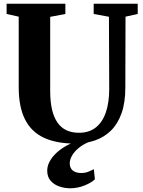

<svg xmlns="http://www.w3.org/2000/svg" viewBox="-20 -763 768 1031"><path d="M384 8Q283.5 8 216 -23.2Q148.5 -54.5 114.5 -121.5Q80.5 -188.5 80.5 -294.5V-673.5L15.5 -688V-743H331V-688L249.5 -672.5V-275.5Q249.5 -218 259.2 -175.5Q269 -133 288.5 -105Q308 -77 337 -63.5Q366 -50 404.5 -50Q458.5 -50 494.5 -78.5Q530.5 -107 548.5 -160Q566.5 -213 566.5 -286L565 -673L483 -688V-743H719.5V-688L654 -673.5L653 -292.5Q653 -211.5 632.5 -154.2Q612 -97 575.2 -61.2Q538.5 -25.5 489.5 -8.8Q440.5 8 384 8ZM356 248Q327 248 298.5 238.2Q270 228.5 251.8 207.5Q233.5 186.5 233.5 153Q233.5 124 252 94.8Q270.5 65.5 304 40.5Q337.5 15.5 381.5 -1L411.5 -5L458 -1Q423.5 13.5 400.5 33.2Q377.5 53 366 74Q354.5 95 354.5 114Q354.5 139.5 371 152.8Q387.5 166 415.5 166Q436.5 166 452.5 159.8Q468.5 153.5 484 145.5L489.5 200Q470 218.5 433.2 233.2Q396.5 248 356 248Z"/></svg>

Font: Merriweather 48pt ExtraBold
Style: Regular
Weight: 800
Version: Version 2.100